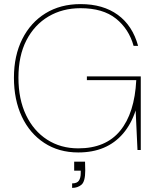

<svg xmlns="http://www.w3.org/2000/svg" viewBox="-20 -732 767 937"><path d="M362 12Q267 12 196 -34.5Q125 -81 86.5 -163Q48 -245 48 -353Q48 -460 88.5 -541Q129 -622 202 -667Q275 -712 373 -712Q483 -712 555 -659.5Q627 -607 654 -508H632Q609 -591 545.5 -641.5Q482 -692 373 -692Q285 -692 216.5 -651.5Q148 -611 109 -535.5Q70 -460 70 -353Q70 -248 107 -170.5Q144 -93 210 -50.5Q276 -8 362 -8Q496 -8 566.5 -94Q637 -180 645 -341H404V-359H667V0H651L642 -193Q620 -126 580.5 -80Q541 -34 486.5 -11Q432 12 362 12ZM332 185V163Q356 163 365 149.5Q374 136 374 113V101H342V57H395Q395 68 395.5 79.5Q396 91 396 100Q396 154 377.5 169.5Q359 185 332 185Z"/></svg>

Font: DM Sans 16pt Thin
Style: Regular
Weight: 250
Version: Version 4.004;gftools[0.9.30]